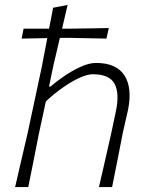

<svg xmlns="http://www.w3.org/2000/svg" viewBox="-20 -761 610 781"><path d="M41.5 0Q54.5 -56 66.2 -107.2Q78 -158.5 92.5 -220L151 -494Q156.5 -523 161.8 -551Q167 -579 172.5 -606Q124.5 -605.5 68 -604L76 -644.5H179.5Q184 -666 188 -687.5Q192 -709 196 -729.5L255 -741Q249.5 -717 243.8 -692.8Q238 -668.5 232.5 -644.5H270Q309 -645 344.8 -645.5Q380.5 -646 422.5 -647L413 -604Q371.5 -605 335.8 -605.5Q300 -606 262 -607H223.5Q217 -579 210.5 -551Q204 -523 197 -494L179.5 -409H185.5Q208.5 -429 241 -451.2Q273.5 -473.5 307.8 -489.2Q342 -505 370.5 -505Q453.5 -505 486.2 -454.2Q519 -403.5 500.5 -312.5Q496 -292 490.8 -270.5Q485.5 -249 479.5 -220.5Q467.5 -159.5 457.5 -107.8Q447.5 -56 436 0H382.5Q395.5 -56 407.2 -107.5Q419 -159 432.5 -219L451 -306.5Q467 -380.5 446.2 -419.8Q425.5 -459 357.5 -459Q335.5 -459 303.5 -444.5Q271.5 -430 235.8 -405Q200 -380 166.5 -348.5L138.5 -218.5Q126.5 -158 116.5 -107.2Q106.5 -56.5 95 0Z"/></svg>

Font: Commissioner Loud ExtraLight
Style: Italic
Weight: 200
Italic angle: -12°
Designer: Kostas Bartsokas
Foundry: Kostas Bartsokas
Version: Version 1.000; ttfautohint (v1.8.3)